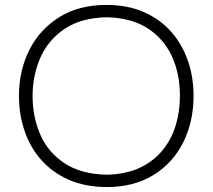

<svg xmlns="http://www.w3.org/2000/svg" viewBox="-20 -747 860 777"><path d="M413.3 10C485.2 10 547.6 -6.2 600 -38.1C652.4 -70 692.9 -114.3 721 -170C749 -225.7 763.3 -288.6 763.3 -358.6C763.3 -409.5 755.7 -457.6 740 -502.4C724.3 -546.7 701.9 -585.7 671.9 -619.5C641.9 -653.3 604.8 -679.5 561 -698.6C517.1 -717.6 467.1 -727.1 411 -727.1C337.1 -727.1 274.3 -711 221.4 -678.6C168.6 -645.7 127.6 -601.9 99.5 -546.2C71 -490.5 56.7 -427.6 56.7 -358.6C56.7 -308.6 64.3 -261.4 79.5 -217.1C94.3 -172.9 117.1 -133.3 147.1 -99.5C177.1 -65.7 214.3 -39 258.6 -19.5C302.9 0 354.8 10 413.3 10ZM411.4 -40C342.4 -41.4 285.7 -57.1 241.4 -86.2C197.1 -115.2 164.3 -153.8 143.3 -201.9C122.4 -249.5 111.9 -301.9 111.9 -358.6C111.9 -415.2 122.9 -467.6 144.3 -515.7C165.7 -563.3 199 -601.9 243.3 -631.4C287.6 -660.5 343.3 -675.7 411.4 -677.1C477.1 -675.7 531.9 -661.4 576.2 -633.3C620 -605.2 652.9 -567.6 675.2 -520.5C697.1 -472.9 708.1 -419 708.1 -358.6C708.1 -317.1 702.4 -277.1 691 -239.5C679.5 -201.9 661.9 -168.1 637.6 -138.6C613.3 -109 582.9 -85.7 545.7 -68.1C508.1 -50.5 463.3 -41 411.4 -40Z"/></svg>

Font: Pinar Light
Style: Regular
Weight: 300
Designer: Amin Abedi
Version: Version 2.00;September 9, 2021;FontCreator 13.0.0.2683 64-bi